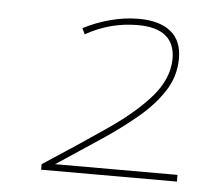

<svg xmlns="http://www.w3.org/2000/svg" viewBox="-38 -813 557 486"><g transform="rotate(5 240.0 -570.0)"><path d="M83 -369V-383Q174 -442 243 -489.5Q312 -537 350.5 -582Q389 -627 390 -677Q390 -755 295 -755Q225 -755 163 -720L156 -735Q186 -751 223 -761Q260 -771 296 -771Q349 -771 377.5 -748Q406 -725 406 -680Q406 -635 382 -597.5Q358 -560 317.5 -526Q277 -492 225 -457.5Q173 -423 117 -386H428V-369Z"/></g></svg>

Font: Georama Extended Thin
Style: Italic
Weight: 100
Width: 7
Italic angle: -9°
Designer: Jean-Baptiste Levee
Foundry: Production Type
Version: Version 1.000